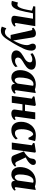

<svg xmlns="http://www.w3.org/2000/svg" viewBox="1723 -2349 842 4396"><g transform="rotate(90 2144.0 -151.0)"><path d="M473.5 -104Q470 -82 478 -75.8Q486 -69.5 493 -69.5Q501.5 -69.5 512.8 -74.5Q524 -79.5 540 -91.5L554 -60.5Q542.5 -46.5 519.5 -29.8Q496.5 -13 465.5 -1.2Q434.5 10.5 397.5 10.5Q349 10.5 325.5 -11.5Q302 -33.5 308.5 -74L374.5 -485H251Q233.5 -395.5 217.2 -317.5Q201 -239.5 183 -177.5Q165 -115.5 141 -73Q118 -31.5 90.2 -11.8Q62.5 8 26 8Q6.5 8 -10.2 4.5Q-27 1 -34 -3L4 -142Q9.5 -140 18.2 -136.8Q27 -133.5 37.5 -130.8Q48 -128 58 -128Q74.5 -128 88.8 -139.8Q103 -151.5 114.5 -171.5Q126 -191.5 135.5 -217.8Q145 -244 152.5 -272.5Q162 -309 169 -345.8Q176 -382.5 181 -413.5Q186 -444.5 189 -462.5L87 -493L96 -538H545Z M641 -443Q637.5 -458.5 632.2 -464.5Q627 -470.5 620 -470.5Q613 -470.5 606.8 -468.2Q600.5 -466 593.5 -461L580.5 -494Q588.5 -503.5 607.2 -517.2Q626 -531 652.8 -541.5Q679.5 -552 711.5 -552Q741 -552 759.8 -543Q778.5 -534 789 -516.2Q799.5 -498.5 803.5 -472.5Q810 -433.5 816.8 -389.8Q823.5 -346 830.8 -300.2Q838 -254.5 845 -209.2Q852 -164 859 -122L873 -30.5L912 -110Q927.5 -141.5 940 -172.8Q952.5 -204 961.2 -233.8Q970 -263.5 974.5 -291.5Q979 -319.5 979 -345Q979 -377 970.8 -397.8Q962.5 -418.5 954 -437.8Q945.5 -457 945.5 -484.5Q945.5 -513.5 964.8 -532.8Q984 -552 1018 -552Q1048 -552 1067.2 -537.5Q1086.5 -523 1095.5 -500.2Q1104.5 -477.5 1104.5 -453.5Q1104.5 -405 1093.5 -361.5Q1082.5 -318 1063 -275.2Q1043.5 -232.5 1019 -186Q1005.5 -159.5 989.5 -130.2Q973.5 -101 956 -70.5Q938.5 -40 920.5 -10Q902.5 20 884.5 48.8Q866.5 77.5 849.5 103Q816.5 155 784.8 187.5Q753 220 719.5 235Q686 250 647 250Q620 250 593.5 243Q567 236 555 228.5L592.5 125Q603 135 628.8 146.5Q654.5 158 681.5 158Q714.5 158 740 142.5Q765.5 127 789.2 97.8Q813 68.5 839.5 26.5H746.5Z M1249 10Q1203.5 10 1169.2 -4.2Q1135 -18.5 1116.8 -44.5Q1098.5 -70.5 1100 -106Q1101.5 -141.5 1120.2 -169.2Q1139 -197 1168 -219.5Q1197 -242 1230 -261.2Q1263 -280.5 1293 -298.5Q1332 -322 1351.8 -350.8Q1371.5 -379.5 1373.5 -413.5Q1374.5 -434 1365.5 -446.5Q1356.5 -459 1341.5 -464.5Q1326.5 -470 1309.5 -470Q1273.5 -470 1240.2 -456.8Q1207 -443.5 1181 -427L1164.5 -475.5Q1189.5 -495 1223.5 -512Q1257.5 -529 1299.2 -540Q1341 -551 1389.5 -551Q1467.5 -551 1505.5 -521.8Q1543.5 -492.5 1541 -444Q1539 -409.5 1520.8 -381.5Q1502.5 -353.5 1474 -330.8Q1445.5 -308 1412.8 -288Q1380 -268 1349 -250Q1323.5 -234 1304.8 -218Q1286 -202 1275.8 -183.8Q1265.5 -165.5 1264 -142Q1263.5 -122 1272 -106.8Q1280.5 -91.5 1297.2 -83Q1314 -74.5 1337.5 -74.5Q1375.5 -74.5 1405 -89.2Q1434.5 -104 1470 -131.5L1478.5 -82Q1451.5 -50.5 1413.8 -30.2Q1376 -10 1333.5 0Q1291 10 1249 10Z M2013.5 -104Q2011 -85 2016 -77.2Q2021 -69.5 2031.5 -69.5Q2040 -69.5 2050.2 -74.2Q2060.5 -79 2076 -92L2089.5 -60.5Q2080.5 -48.5 2060.2 -31.8Q2040 -15 2010.2 -2.2Q1980.5 10.5 1943 10.5Q1907 10.5 1887.5 -8Q1868 -26.5 1867.5 -55.5L1870 -75.5Q1857 -55.5 1835.5 -35.5Q1814 -15.5 1785.5 -2.5Q1757 10.5 1721.5 10.5Q1667.5 10.5 1629.5 -14.5Q1591.5 -39.5 1571.5 -84Q1551.5 -128.5 1551.5 -185.5Q1551.5 -242.5 1565.5 -296.2Q1579.5 -350 1606.8 -396Q1634 -442 1674.2 -476.5Q1714.5 -511 1767 -530.5Q1819.5 -550 1883 -550Q1913 -550 1942.8 -543.5Q1972.5 -537 1994 -529L2076.5 -549ZM1909.5 -487Q1903.5 -491 1894.5 -494Q1885.5 -497 1874 -497Q1839 -497 1813 -477.5Q1787 -458 1769.2 -424.8Q1751.5 -391.5 1740.8 -350.5Q1730 -309.5 1725.5 -266Q1721 -222.5 1721 -182.5Q1721 -143 1729 -117.2Q1737 -91.5 1751.2 -79.5Q1765.5 -67.5 1784 -67.5Q1794.5 -67.5 1805 -72.8Q1815.5 -78 1825.5 -87.2Q1835.5 -96.5 1844.2 -109Q1853 -121.5 1860 -135.5Z M2617.5 -104Q2615.5 -85 2621 -77.2Q2626.5 -69.5 2636 -69.5Q2644.5 -69.5 2654 -74Q2663.5 -78.5 2680.5 -91.5L2694 -60.5Q2686.5 -50.5 2667 -33.5Q2647.5 -16.5 2617 -3Q2586.5 10.5 2545 10.5Q2517.5 10.5 2495.5 1.8Q2473.5 -7 2462 -25Q2450.5 -43 2454 -70L2478.5 -244H2333L2299.5 0H2142L2204.5 -460L2152 -487.5L2158 -521.5L2345 -550.5L2372.5 -534L2341 -302.5H2486L2518.5 -537H2677.5Z M2926 10.5Q2839 10.5 2787.2 -46Q2735.5 -102.5 2734.5 -211Q2733.5 -272.5 2752.8 -332.5Q2772 -392.5 2811 -442Q2850 -491.5 2909.8 -521Q2969.5 -550.5 3049.5 -550.5Q3079 -550.5 3115.2 -546Q3151.5 -541.5 3176.5 -532L3137.5 -382H3099.5Q3087.5 -410.5 3074 -435Q3060.5 -459.5 3046.5 -474.5Q3032.5 -489.5 3019.5 -489.5Q2999.5 -489.5 2978.8 -470Q2958 -450.5 2941 -414.2Q2924 -378 2913.8 -328.2Q2903.5 -278.5 2904.5 -218Q2905.5 -164.5 2916 -132.5Q2926.5 -100.5 2945.5 -86.5Q2964.5 -72.5 2991.5 -72.5Q3020 -72.5 3043.2 -81.8Q3066.5 -91 3084.5 -105.2Q3102.5 -119.5 3114.5 -135.5L3139.5 -95Q3125 -72.5 3096.2 -48Q3067.5 -23.5 3025 -6.5Q2982.5 10.5 2926 10.5Z M3210 0 3272 -460.5 3219 -487.5 3225.5 -521.5 3415.5 -551 3441 -535.5 3367.5 0ZM3588.5 10Q3557.5 10 3539.2 -0.5Q3521 -11 3511 -27.8Q3501 -44.5 3494 -63L3412 -277Q3437 -289.5 3458 -304.5Q3479 -319.5 3497.8 -336Q3516.5 -352.5 3534 -371Q3562.5 -400.5 3570.5 -426.8Q3578.5 -453 3580 -475.5Q3582 -502.5 3594.2 -519.5Q3606.5 -536.5 3623.5 -544.2Q3640.5 -552 3657 -552Q3693 -552 3707.5 -534.5Q3722 -517 3722.5 -494.5Q3723 -466 3710.8 -445.2Q3698.5 -424.5 3683 -409Q3667.5 -391.5 3644 -374.2Q3620.5 -357 3593.5 -341.5Q3566.5 -326 3539.2 -313.5Q3512 -301 3487.5 -292L3537.5 -344.5L3641 -126.5Q3652.5 -102 3665 -90.8Q3677.5 -79.5 3691.5 -79.5Q3701 -79.5 3716 -85Q3731 -90.5 3744.5 -102L3760 -71.5Q3749.5 -59 3725.8 -39.8Q3702 -20.5 3667.2 -5.2Q3632.5 10 3588.5 10Z M4233 -104Q4230.5 -85 4235.5 -77.2Q4240.5 -69.5 4251 -69.5Q4259.5 -69.5 4269.8 -74.2Q4280 -79 4295.5 -92L4309 -60.5Q4300 -48.5 4279.8 -31.8Q4259.5 -15 4229.8 -2.2Q4200 10.5 4162.5 10.5Q4126.5 10.5 4107 -8Q4087.5 -26.5 4087 -55.5L4089.5 -75.5Q4076.5 -55.5 4055 -35.5Q4033.5 -15.5 4005 -2.5Q3976.5 10.5 3941 10.5Q3887 10.5 3849 -14.5Q3811 -39.5 3791 -84Q3771 -128.5 3771 -185.5Q3771 -242.5 3785 -296.2Q3799 -350 3826.2 -396Q3853.5 -442 3893.8 -476.5Q3934 -511 3986.5 -530.5Q4039 -550 4102.5 -550Q4132.5 -550 4162.2 -543.5Q4192 -537 4213.5 -529L4296 -549ZM4129 -487Q4123 -491 4114 -494Q4105 -497 4093.5 -497Q4058.5 -497 4032.5 -477.5Q4006.5 -458 3988.8 -424.8Q3971 -391.5 3960.2 -350.5Q3949.5 -309.5 3945 -266Q3940.5 -222.5 3940.5 -182.5Q3940.5 -143 3948.5 -117.2Q3956.5 -91.5 3970.8 -79.5Q3985 -67.5 4003.5 -67.5Q4014 -67.5 4024.5 -72.8Q4035 -78 4045 -87.2Q4055 -96.5 4063.8 -109Q4072.5 -121.5 4079.5 -135.5Z"/></g></svg>

Font: Merriweather 60pt Black
Style: Italic
Weight: 900
Italic angle: -7.8°
Version: Version 2.101